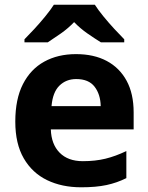

<svg xmlns="http://www.w3.org/2000/svg" viewBox="-20 -786 631 816"><path d="M303 -556Q379 -556 433.5 -527Q488 -498 518 -443Q548 -388 548 -308V-236H196Q198 -173 233.5 -137Q269 -101 332 -101Q385 -101 428 -111.5Q471 -122 517 -144V-29Q477 -9 432.5 0.5Q388 10 325 10Q243 10 180 -20.5Q117 -51 81 -113Q45 -175 45 -269Q45 -365 77.5 -428.5Q110 -492 168 -524Q226 -556 303 -556ZM304 -450Q261 -450 232.5 -422Q204 -394 199 -335H408Q407 -385 382 -417.5Q357 -450 304 -450ZM383 -766Q397 -744 419.5 -716.5Q442 -689 466 -663Q490 -637 508 -619V-606H409Q383 -622 352 -643.5Q321 -665 295 -692Q269 -665 239 -644Q209 -623 183 -606H84V-619Q103 -638 126.5 -663.5Q150 -689 172.5 -716.5Q195 -744 209 -766Z"/></svg>

Font: Noto Sans NKo Unjoined
Style: Bold
Weight: 700
Designer: Monotype Design Team
Foundry: Monotype Imaging Inc.
Version: Version 2.004